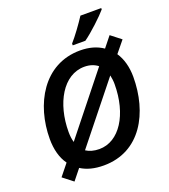

<svg xmlns="http://www.w3.org/2000/svg" viewBox="-170 -1052 1067 1214"><g transform="rotate(-20 363.5 -444.5)"><path d="M404 -783V-771H489C540 -807 625 -887 654 -922V-931H514C484 -885 438 -821 404 -783ZM120 42 177 -29C218 -3 268 10 330 10C579 10 696 -214 696 -453C696 -519 680 -578 650 -622L713 -699L645 -752L589 -682C548 -710 498 -725 436 -725C189 -725 65 -496 65 -264C65 -194 81 -133 114 -88L52 -11ZM516 -590 201 -195C195 -216 192 -240 192 -265C192 -457 283 -619 426 -619C463 -619 493 -608 516 -590ZM339 -97C303 -97 272 -106 250 -121L562 -511C566 -494 569 -471 569 -451C569 -247 474 -97 339 -97Z"/></g></svg>

Font: Noto Sans SemiBold
Style: Italic
Weight: 600
Italic angle: -12°
Designer: Monotype Design Team
Foundry: Monotype Imaging Inc.
Version: Version 2.013